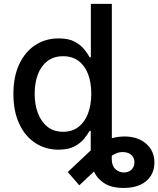

<svg xmlns="http://www.w3.org/2000/svg" viewBox="-20 -747 802 972"><path d="M439.3 -120H545.8V58.6Q545.8 92.3 564.3 109.2Q582.7 126.1 607.2 126.1Q631 126.1 645.8 111.7Q660.5 97.3 660.5 74.9Q660.5 54 647.5 40Q634.6 25.9 610.8 23.4Q586.3 20.2 563.4 31.6Q540.5 43 519.2 61.8L381.4 191.1L323.2 123.9L443.2 10.7Q479.8 -22 522.7 -39.1Q565.7 -56.1 609.4 -56.1Q677.6 -56.1 719.6 -19.7Q761.7 16.7 761.7 76Q761.7 114.7 743.3 143.6Q724.8 172.6 690 188.6Q655.2 204.5 606.2 204.5Q545.1 204.5 508.3 180.9Q471.6 157.3 455.4 120.2Q439.3 83.1 439.3 41.9ZM276.3 10.7Q209.9 10.7 158.4 -23.3Q106.9 -57.2 77.4 -120.2Q47.9 -183.2 47.9 -271.7Q47.9 -360.1 77.8 -422.9Q107.6 -485.8 159.3 -519.2Q210.9 -552.6 277 -552.6Q327.8 -552.6 358.7 -535.7Q389.6 -518.8 407 -496.4Q424.4 -474.1 433.9 -457H440V-727.3H546.2V0H442.5V-84.9H433.9Q424 -67.5 406.2 -45.1Q388.5 -22.7 357.2 -6Q326 10.7 276.3 10.7ZM299.7 -79.9Q345.5 -79.9 377.1 -104.2Q408.7 -128.6 425.4 -171.9Q442.1 -215.2 442.1 -272.7Q442.1 -329.5 425.8 -372.2Q409.4 -414.8 377.7 -438.6Q345.9 -462.4 299.7 -462.4Q251.8 -462.4 219.6 -437.5Q187.5 -412.6 171.5 -369.7Q155.5 -326.7 155.5 -272.7Q155.5 -218 171.9 -174.4Q188.2 -130.7 220.2 -105.3Q252.1 -79.9 299.7 -79.9Z"/></svg>

Font: InterMG Medium
Style: Regular
Weight: 500
Designer: Rasmus Andersson
Foundry: rsms
Version: Version 3.019;December 26, 2023;FontCreator 15.0.0.2955 64-b